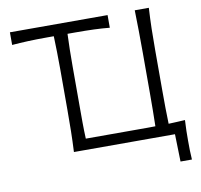

<svg xmlns="http://www.w3.org/2000/svg" viewBox="-91 -810 1111 1061"><g transform="rotate(-10 464.0 -279.5)"><path d="M837 154 833 0H266Q269 -60 270 -115.2Q271 -170.5 271 -236.5V-465Q271 -516.5 270 -560.8Q269 -605 267.5 -649.5H231.5Q170 -649.5 122.5 -647.5Q75 -645.5 32.5 -642V-713H580.5V-642Q540 -646 493.5 -647.8Q447 -649.5 387.5 -649.5H344.5Q342.5 -605 341.8 -560.8Q341 -516.5 341 -465V-247Q341 -195.5 341.2 -151Q341.5 -106.5 343.5 -61.5H648Q669 -61.5 690.5 -61.5Q712 -61.5 734 -62Q735 -106.5 735.5 -151Q736 -195.5 736 -247V-475Q736 -541 735.2 -597Q734.5 -653 733 -713H812Q808.5 -653 807.2 -597Q806 -541 806 -475V-247Q806 -196 806.5 -151.8Q807 -107.5 808.5 -63Q831.5 -64 854.8 -65Q878 -66 901 -67.5Q899 -36 898.5 -7.2Q898 21.5 898 48Q898 74.5 898.5 101.2Q899 128 901 154Z"/></g></svg>

Font: Commissioner Flair Light
Style: Regular
Weight: 300
Designer: Kostas Bartsokas
Foundry: Kostas Bartsokas
Version: Version 1.000; ttfautohint (v1.8.3)